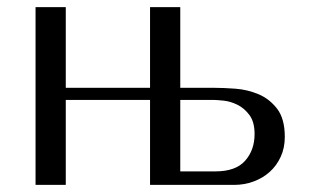

<svg xmlns="http://www.w3.org/2000/svg" viewBox="-20 -520 871 540"><path d="M487 -38V-239H579Q589 -239 608.5 -237Q628 -235 647.5 -225.5Q667 -216 681.5 -196.5Q696 -177 696 -143Q696 -98 669.5 -68Q643 -38 586 -38ZM402 -239V0H639Q667 0 693 -9.5Q719 -19 738.5 -36.5Q758 -54 769.5 -79Q781 -104 781 -135Q781 -186 759.5 -214Q738 -242 707 -255Q676 -268 642.5 -270.5Q609 -273 584 -273H487V-500H402V-273H165V-500H80V0H165V-239Z"/></svg>

Font: Tenor Sans
Style: Regular
Weight: 400
Designer: Denis Masharov
Foundry: Denis Masharov
Version: Version 1.1